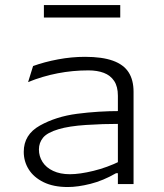

<svg xmlns="http://www.w3.org/2000/svg" viewBox="-20 -740 660 772"><path d="M454 0V-355Q454 -392 439 -414.5Q424 -437 397.5 -447Q371 -457 335.5 -457Q272 -457 211.5 -445.2Q151 -433.5 93 -410L113 -474.5Q158.5 -491 213 -501.2Q267.5 -511.5 322 -511.5Q390.5 -511.5 433.8 -496Q477 -480.5 497 -449.5Q517 -418.5 517 -371V0ZM215.5 -220.5Q170 -207 153.2 -186.5Q136.5 -166 136.5 -139Q136.5 -111.5 151 -88.8Q165.5 -66 193.8 -52.8Q222 -39.5 261 -39.5Q300.5 -39.5 355.8 -53Q411 -66.5 464 -92.5L468.5 -43.5H446.5Q394.5 -13.5 343.8 -0.8Q293 12 252.5 12Q195 12 155.2 -7.5Q115.5 -27 95.5 -59Q75.5 -91 75.5 -129.5Q75.5 -199 140.5 -235.2Q205.5 -271.5 290.2 -282.5Q375 -293.5 464 -293.5V-242Q392 -242 324.8 -237.5Q257.5 -233 215.5 -220.5ZM463.5 -669.5H156.5V-719.5H463.5Z"/></svg>

Font: Monaspace Argon Var
Style: Regular
Weight: 400
Designer: Riley Cran and the Lettermatic Team
Version: Version 1.000 (Monaspace Argon Var)